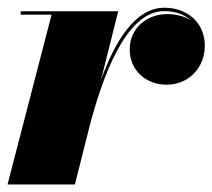

<svg xmlns="http://www.w3.org/2000/svg" viewBox="-20 -490 564 510"><path d="M117 -451 0 0H179L218.5 -157C250.5 -277.5 312 -460.5 416 -460.5C444.5 -460.5 469 -452 486.5 -436.5C469.5 -447 447.5 -452.5 424 -452.5C369.5 -452.5 324.5 -415 324.5 -358.5C324.5 -303.5 367.5 -265 422.5 -265C480.5 -265 524 -309.5 524 -368.5C524 -430.5 477 -469.5 416.5 -469.5C338 -469.5 284.5 -377.5 248.5 -278.5L294 -460H35V-451Z"/></svg>

Font: Bodoni* 24pt Fatface
Style: Italic
Weight: 900
Italic angle: -13°
Version: Version 2.3